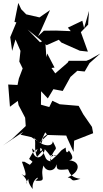

<svg xmlns="http://www.w3.org/2000/svg" viewBox="-30 -967 706 1313"><path d="M533 -825 434 -778 454 -754 353 -758 270 -757 230 -719 248 -754 312 -898 240 -848 149 -869 115 -904 95 -947 69 -817 82 -814 40 -713 53 -619 76 -697 110 -619 102 -546 125 -499 99 -430 90 -386 26 -389 38 -237 113 -293 85 -315 97 -248 142 -162 146 -105 53 -17 -10 28 130 -66 110 -46 185 -29 241 8 337 -84 267 -29 245 37 193 78 169 120C216 152 178 153 241 145C183 39 232 14 196 -37C231 26 330 50 331 -1C368 75 352 27 320 106C370 70 365 133 396 85C304 115 350 83 315 96C307 174 331 153 398 161C301 130 298 138 283 115C254 42 243 25 245 68L273 51L174 160L137 139H120C144 208 163 257 117 223C188 284 126 315 163 256C165 265 161 285 194 326C182 253 263 226 212 269C302 275 237 245 268 165C287 217 357 203 355 151C361 192 353 199 432 191C446 189 433 245 520 256C441 282 477 253 433 246C523 208 520 138 448 130C422 125 502 141 441 62C441 62 421 100 419 42C367 73 405 56 322 128C291 94 350 133 276 53C269 109 205 147 189 48L217 74L279 -62L294 -44L423 -40L431 -20L473 72L477 -5C520 -22 563 -39 607 -56L599 -99L539 -186L508 -243L378 -254L328 -278L307 -235L250 -251L251 -343L297 -294L335 -357L399 -345L452 -441L499 -483L549 -478L582 -535L656 -601L583 -560L560 -551H440L433 -539L348 -465L322 -502L343 -505L293 -601L287 -576L279 -694L244 -678L159 -765C203 -730 246 -694 289 -658L372 -695L390 -676L516 -620L571 -614L523 -747L573 -799V-807L579 -893L545 -775Z"/></svg>

Font: Hussar Lance
Style: ExBd
Weight: 700
Foundry: Cannot Into Space Fonts, PlusOne Fonts
Version: Version 2.270